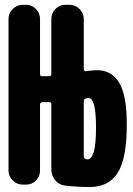

<svg xmlns="http://www.w3.org/2000/svg" viewBox="-20 -750 540 780"><path d="M335 -102.5Q370.1 -102.5 370.1 -230.5Q370.1 -352.5 339.8 -351.6Q335 -351.6 327.1 -349.6Q320.3 -346.7 320.3 -337.9V-117.2Q320.3 -107.4 328.1 -103.5Q331.1 -102.5 335 -102.5ZM375 -464.8Q433.6 -464.8 464.4 -413.6Q495.1 -362.3 495.1 -245.1Q495.1 -106.4 458.5 -48.3Q421.9 9.8 344.7 9.8Q293.9 9.8 244.1 3.9Q219.7 1 204.1 -18.1Q188.5 -37.1 188.5 -61.5V-326.2Q188.5 -335 179.7 -335H152.3Q143.6 -335 142.6 -326.2V-56.6Q142.6 -33.2 126 -16.6Q109.4 0 85.9 0H72.3Q48.8 0 31.7 -17.1Q14.6 -34.2 14.6 -56.6V-672.9Q14.6 -696.3 31.7 -713.4Q48.8 -730.5 72.3 -730.5H85.9Q109.4 -730.5 126 -713.4Q142.6 -696.3 142.6 -672.9V-448.2Q142.6 -440.4 152.3 -440.4H179.7Q187.5 -440.4 188.5 -448.2V-672.9Q188.5 -696.3 205.1 -713.4Q221.7 -730.5 245.1 -730.5H262.7Q286.1 -730.5 303.2 -713.4Q320.3 -696.3 320.3 -672.9V-467.8Q320.3 -464.8 323.2 -462.4Q326.2 -460 329.1 -460.9Q359.4 -464.8 375 -464.8Z"/></svg>

Font: Rounded Mgen+ 1mn bold
Style: Bold
Weight: 700
Designer: [Source Han Sans]
Ryoko NISHIZUKA  (kana & ideographs); Paul D. Hunt (Latin, Greek & Cyrillic); Wenlong ZHANG  (bopomofo
Version: Version 1.059.20150602